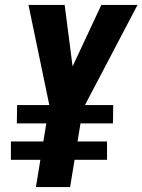

<svg xmlns="http://www.w3.org/2000/svg" viewBox="-20 -755 575 775"><path d="M125 0 143 -110H24V-184H155L167 -257H48L49 -331H179L95 -735H241L273 -487L389 -735H535L323 -331H437L436 -257H305L293 -184H412V-110H281L263 0Z"/></svg>

Font: Iosevka SS18 Heavy
Style: Italic
Weight: 900
Italic angle: -9°
Monospace: yes
Designer: Belleve Invis
Foundry: Belleve Invis
Version: Version 25.1.1; ttfautohint (v1.8.4)